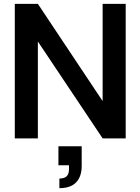

<svg xmlns="http://www.w3.org/2000/svg" viewBox="-20 -720 731 999"><path d="M57 0V-700H177L514 -194V-700H634V0H514L177 -504V0ZM289 259V209Q315 209 327 197Q339 185 339 161V140H284V41H405V143Q405 199 376 229Q347 259 289 259Z"/></svg>

Font: Host Grotesk SemiBold
Style: Regular
Weight: 600
Designer: Doukan Karapınar
Foundry: Element Type
Version: Version 1.003